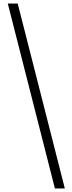

<svg xmlns="http://www.w3.org/2000/svg" viewBox="-20 -871 409 1084"><path d="M290 193H346L80 -851H24Z"/></svg>

Font: Noto Sans Tamil UI Light
Style: Regular
Weight: 300
Designer: Jelle Bosma - Monotype Design Team
Foundry: Monotype Imaging Inc.
Version: Version 2.004